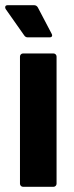

<svg xmlns="http://www.w3.org/2000/svg" viewBox="-29 -720 286 740"><path d="M60 0Q55 0 51.5 -3.5Q48 -7 48 -12V-502Q48 -507 51.5 -510.5Q55 -514 60 -514H177Q182 -514 185.5 -510.5Q189 -507 189 -502V-12Q189 -7 185.5 -3.5Q182 0 177 0ZM170 -590Q172 -586 172 -584Q172 -576 162 -576H78Q69 -576 64 -584L-7 -685Q-9 -688 -9 -692Q-9 -700 1 -700H102Q112 -700 117 -691Z"/></svg>

Font: LinhAnh
Style: Bold
Weight: 700
Designer: Jeremy Tribby
Foundry: Tribby Type
Version: Version 1.408